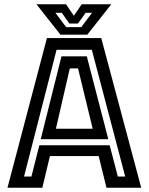

<svg xmlns="http://www.w3.org/2000/svg" viewBox="-20 -878 696 898"><path d="M15 0 199.5 -700H453.5L640.5 0H478L441.5 -148H213.5L178 0ZM92.5 -52.5H127L164 -198.5H493L531 -52.5H565.5L409.5 -645H244.5ZM170.5 -227 267.5 -614.5H386L486.5 -227ZM241.5 -276H413.5L345 -558H306.5ZM262.5 -716 150.5 -858H289L325.5 -804L362 -858H500.5L388.5 -716ZM289.5 -751H360L410.5 -818H380.5L344.5 -768H304.5L269 -818H239Z"/></svg>

Font: Tourney Thin SemiBold
Style: Regular
Weight: 600
Version: Version 1.015